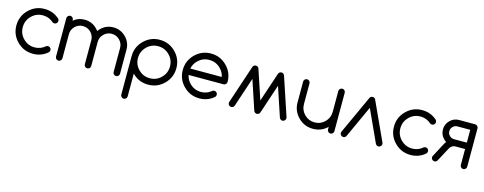

<svg xmlns="http://www.w3.org/2000/svg" viewBox="-29 -1289 5704 2264"><g transform="rotate(15 2822.5 -156.5)"><path d="M463.9 -133.8Q480 -133.8 491.5 -122.3Q502.9 -110.8 502.9 -94.7Q502.9 -78.6 490.7 -65.9Q415 0 312.5 0Q199.2 0 119.1 -80.1Q39.1 -160.2 39.1 -273.4Q39.1 -386.7 119.1 -466.8Q199.2 -546.9 312.5 -546.9Q415 -546.9 490.7 -481Q504.4 -468.8 504.4 -450.7Q504.4 -434.6 492.9 -423.1Q481.4 -411.6 465.3 -411.6Q451.2 -411.6 440.4 -420.4Q385.7 -468.8 312.5 -468.8Q231.4 -468.8 174.3 -411.6Q117.2 -354.5 117.2 -273.4Q117.2 -192.4 174.3 -135.3Q231.4 -78.1 312.5 -78.1Q385.7 -78.1 439.9 -126Q450.2 -133.8 463.9 -133.8Z M664.1 -39.1Q664.1 -22.9 652.6 -11.5Q641.1 0 625 0Q608.9 0 597.4 -11.5Q585.9 -22.9 585.9 -39.1V-507.8Q585.9 -523.9 597.4 -535.4Q608.9 -546.9 625 -546.9Q641.1 -546.9 652.6 -535.4Q664.1 -523.9 664.1 -507.8V-497.6Q722.2 -546.9 800.8 -546.9Q889.6 -546.9 952.6 -483.9Q965.8 -470.7 976.6 -456.1Q987.3 -470.7 1000.5 -483.9Q1063.5 -546.9 1152.3 -546.9Q1241.2 -546.9 1304.2 -483.9Q1367.2 -420.9 1367.2 -332V-39.1Q1367.2 -22.9 1355.7 -11.5Q1344.2 0 1328.1 0Q1312 0 1300.5 -11.5Q1289.1 -22.9 1289.1 -39.1V-332Q1289.1 -388.7 1249 -428.7Q1209 -468.8 1152.3 -468.8Q1095.7 -468.8 1055.7 -428.7Q1015.6 -388.7 1015.6 -332V-39.1Q1015.6 -22.9 1004.2 -11.5Q992.7 0 976.6 0Q960.4 0 949 -11.5Q937.5 -22.9 937.5 -39.1V-332Q937.5 -388.7 897.5 -428.7Q857.4 -468.8 800.8 -468.8Q744.1 -468.8 704.1 -428.7Q664.1 -388.7 664.1 -332Z M1523.4 195.3Q1523.4 211.4 1512 222.9Q1500.5 234.4 1484.4 234.4Q1468.3 234.4 1456.8 222.9Q1445.3 211.4 1445.3 195.3V-273.4Q1445.3 -386.7 1525.4 -466.8Q1605.5 -546.9 1718.8 -546.9Q1832 -546.9 1912.1 -466.8Q1992.2 -386.7 1992.2 -273.4Q1992.2 -160.2 1912.1 -80.1Q1832 0 1718.8 0Q1605.5 0 1525.4 -80.1Q1524.4 -81.1 1523.4 -82ZM1580.6 -411.6Q1523.4 -354.5 1523.4 -273.4Q1523.4 -192.4 1580.6 -135.3Q1637.7 -78.1 1718.8 -78.1Q1799.8 -78.1 1856.9 -135.3Q1914.1 -192.4 1914.1 -273.4Q1914.1 -354.5 1856.9 -411.6Q1799.8 -468.8 1718.8 -468.8Q1637.7 -468.8 1580.6 -411.6Z M2494.1 -132.8Q2510.3 -132.8 2521.7 -121.3Q2533.2 -109.9 2533.2 -93.8Q2533.2 -77.6 2522 -65.9Q2446.3 0 2343.8 0Q2230.5 0 2150.4 -80.1Q2070.3 -160.2 2070.3 -273.4Q2070.3 -386.7 2150.4 -466.8Q2230.5 -546.9 2343.8 -546.9Q2457 -546.9 2537.1 -466.8Q2617.2 -386.7 2617.2 -273.4Q2617.2 -257.3 2605.7 -245.8Q2594.2 -234.4 2578.1 -234.4H2151.9Q2162.6 -178.2 2205.6 -135.3Q2262.7 -78.1 2343.8 -78.1Q2417 -78.1 2469.7 -124.5Q2480.5 -132.8 2494.1 -132.8ZM2535.6 -312.5Q2524.9 -368.7 2481.9 -411.6Q2424.8 -468.8 2343.8 -468.8Q2262.7 -468.8 2205.6 -411.6Q2162.6 -368.7 2151.9 -312.5Z M3019.5 -10.7Q3012.2 -18.6 3008.8 -28.8L2890.6 -383.8L2770 -22Q2767.1 -16.1 2762.2 -10.7Q2750.5 0.5 2734.4 0.5Q2718.8 0.5 2707 -11.2Q2695.3 -22.5 2695.3 -38.6Q2695.3 -46.4 2698.2 -53.7L2854 -521.5Q2856.9 -528.8 2863.3 -535.6Q2874.5 -546.4 2890.6 -546.4Q2906.7 -546.4 2918.5 -535.6Q2924.3 -528.8 2927.2 -521.5L3046.9 -162.1L3166.5 -521.5Q3169.4 -528.8 3175.8 -535.6Q3187 -546.4 3203.1 -546.4Q3219.2 -546.4 3231 -535.6Q3236.8 -528.8 3239.7 -521.5L3395.5 -53.7Q3398.4 -46.4 3398.4 -38.6Q3398.4 -22.5 3386.7 -11.2Q3375 0 3359.4 0.5Q3343.3 0.5 3332 -10.7Q3326.7 -16.1 3323.7 -22L3203.1 -383.8L3085 -28.8Q3082 -18.6 3074.7 -10.7Q3063 0.5 3046.9 0.5Q3030.8 0.5 3019.5 -10.7Z M3984.4 -39.1Q3984.4 -22.9 3972.9 -11.5Q3961.4 0 3945.3 0Q3929.2 0 3917.7 -11.5Q3906.2 -22.9 3906.2 -39.1V-70.8Q3833 0 3730.5 0Q3625.5 0 3551 -74.5Q3476.6 -148.9 3476.6 -253.9V-507.8Q3476.6 -523.9 3488 -535.4Q3499.5 -546.9 3515.6 -546.9Q3531.7 -546.9 3543.2 -535.4Q3554.7 -523.9 3554.7 -507.8V-253.9Q3554.7 -181.2 3606.2 -129.6Q3657.7 -78.1 3730.5 -78.1Q3803.2 -78.1 3854.7 -129.6Q3906.2 -181.2 3906.2 -253.9V-507.8Q3906.2 -523.9 3917.7 -535.4Q3929.2 -546.9 3945.3 -546.9Q3961.4 -546.9 3972.9 -535.4Q3984.4 -523.9 3984.4 -507.8Z M4344.2 -535.2Q4347.7 -531.7 4350.6 -525.4L4567.4 -53.2Q4570.3 -46.4 4570.3 -38.1Q4570.3 -22 4558.6 -10.7Q4546.9 0.5 4531.2 1Q4515.1 1 4503.9 -10.3Q4499.5 -14.2 4496.1 -20.5L4316.4 -413.1L4136.7 -20.5Q4133.3 -14.2 4129.4 -10.3Q4117.7 1 4101.6 1Q4085.9 1 4074.2 -10.7Q4062.5 -22 4062.5 -38.1Q4062.5 -46.4 4065.4 -53.2L4282.2 -525.4Q4285.2 -531.7 4288.6 -534.7Q4299.3 -545.9 4316.4 -545.9Q4333.5 -545.9 4344.2 -535.2Z M5073.2 -133.8Q5089.4 -133.8 5100.8 -122.3Q5112.3 -110.8 5112.3 -94.7Q5112.3 -78.6 5100.1 -65.9Q5024.4 0 4921.9 0Q4808.6 0 4728.5 -80.1Q4648.4 -160.2 4648.4 -273.4Q4648.4 -386.7 4728.5 -466.8Q4808.6 -546.9 4921.9 -546.9Q5024.4 -546.9 5100.1 -481Q5113.8 -468.8 5113.8 -450.7Q5113.8 -434.6 5102.3 -423.1Q5090.8 -411.6 5074.7 -411.6Q5060.5 -411.6 5049.8 -420.4Q4995.1 -468.8 4921.9 -468.8Q4840.8 -468.8 4783.7 -411.6Q4726.6 -354.5 4726.6 -273.4Q4726.6 -192.4 4783.7 -135.3Q4840.8 -78.1 4921.9 -78.1Q4995.1 -78.1 5049.3 -126Q5059.6 -133.8 5073.2 -133.8Z M5566.4 -546.9Q5582 -546.9 5593.8 -535.2Q5605.5 -523.4 5605.5 -507.8V-39.1Q5605.5 -23.4 5593.8 -11.7Q5582 0 5566.4 0Q5550.8 0 5539.1 -11.7Q5527.3 -23.4 5527.3 -39.1V-234.4H5410.2Q5377.9 -234.4 5355 -211.4Q5345.7 -202.1 5340.3 -191.4L5251 -24.4Q5248 -17.1 5242.7 -11.7Q5231 0 5214.8 0Q5199.2 0 5187.5 -11.7Q5175.8 -23.4 5175.8 -39.1Q5175.8 -51.3 5182.1 -60.5L5271 -228.5Q5278.8 -243.2 5290 -256.3Q5274.4 -266.1 5260.7 -280.3Q5214.8 -325.7 5214.8 -390.6Q5214.8 -455.1 5260.7 -501Q5306.6 -546.9 5371.1 -546.9ZM5527.3 -312.5V-468.8H5371.1Q5338.9 -468.8 5315.9 -445.8Q5293 -422.9 5293 -390.6Q5293 -358.4 5315.9 -335.4Q5338.9 -312.5 5371.1 -312.5Z"/></g></svg>

Font: Comfortaa
Style: Regular
Weight: 400
Designer: Johan Aakerlund
Foundry: Johan Aakerlund
Version: Version 2.001; ttfautohint (v1.4.1)